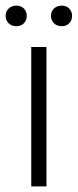

<svg xmlns="http://www.w3.org/2000/svg" viewBox="-32 -662 276 682"><path d="M133 -495V0H79V-495ZM26 -569Q9 -569 -1.5 -579.5Q-12 -590 -12 -606Q-12 -621 -1.5 -631.5Q9 -642 26 -642Q43 -642 53 -631.5Q63 -621 63 -606Q63 -590 53 -579.5Q43 -569 26 -569ZM188 -569Q170 -569 159.5 -579.5Q149 -590 149 -606Q149 -621 159.5 -631.5Q170 -642 188 -642Q204 -642 214 -631.5Q224 -621 224 -606Q224 -590 214 -579.5Q204 -569 188 -569Z"/></svg>

Font: Livvic Light
Style: Regular
Weight: 300
Designer: Jacques Le Bailly, Baron von Fonthausen
Version: Version 1.001; ttfautohint (v1.8.2)